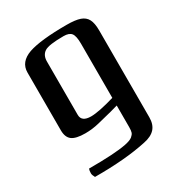

<svg xmlns="http://www.w3.org/2000/svg" viewBox="-176 -631 912 979"><g transform="rotate(-30 280.0 -142.0)"><path d="M402 204Q447 195 468.5 171Q490 147 490 105V-406Q490 -449 478 -472Q466 -495 438.5 -504.5Q411 -514 360 -514Q207 -514 136 -490Q66 -465 66 -403V-63Q66 -22 89 -4.5Q112 13 167 13Q209 13 249 3Q284 -5 333 -18L376 -30V97Q376 118 372.5 128Q369 138 357 148Q343 159 311 165Q247 178 93 178Q89 187 89 204Q89 214 98 230Q277 231 402 204ZM206 -456Q231 -472 318 -472Q351 -472 363.5 -455.5Q376 -439 376 -394V-75Q280 -47 236 -47Q180 -47 180 -88V-399Q179 -439 206 -456Z"/></g></svg>

Font: Federant
Style: Regular
Weight: 400
Designer: Olexa M. Volochay, Alexei Vanyashin, Otto Ludwig Naegele
Foundry: Cyreal (www.cyreal.org)
Version: Version 1.011; ttfautohint (v1.4.1)